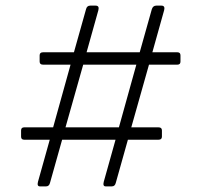

<svg xmlns="http://www.w3.org/2000/svg" viewBox="-20 -663 717 683"><path d="M611 -477Q622 -477 622 -466V-444Q622 -433 611 -433H510L447 -210H544Q556 -210 556 -199V-177Q556 -166 544 -166H435L392 -13Q389 0 378 0H356Q345 0 349 -16L391 -166H201L158 -13Q155 0 144 0H122Q111 0 115 -16L157 -166H66Q55 -166 55 -177V-199Q55 -210 66 -210H169L231 -433H133Q121 -433 121 -444V-466Q121 -477 133 -477H243L286 -630Q289 -643 301 -643H320Q334 -643 330 -627L288 -477H477L520 -630Q524 -643 536 -643H554Q568 -643 564 -627L522 -477ZM403 -210 465 -433H276L213 -210Z"/></svg>

Font: Rajdhani
Style: Regular
Weight: 400
Designer: Satya Rajpurohit, Jyotish Sonowal
Foundry: Indian Type Foundry
Version: Version 1.201 February 1, 2022